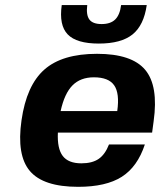

<svg xmlns="http://www.w3.org/2000/svg" viewBox="-20 -720 625 750"><path d="M207 -202.1H206.1Q203.1 -139.6 225.1 -110.8Q247.1 -82 297.9 -82Q340.3 -82 365.5 -99.4Q390.6 -116.7 405.8 -155.8H545.9Q517.1 -68.4 455.6 -29.3Q394 9.8 285.2 9.8Q149.4 9.8 96.9 -51.8Q44.4 -113.3 64 -250Q83.5 -386.7 153.3 -448.2Q223.1 -509.8 358.9 -509.8Q494.6 -509.8 547.1 -447.3Q599.6 -384.8 580.1 -246.1L574.2 -202.1ZM346.2 -418H346.7Q294.4 -418 263.2 -386.5Q231.9 -355 216.8 -286.1H438Q447.8 -355.5 426 -386.7Q404.3 -418 346.7 -418H347.2ZM553.2 -700.2Q542 -621.1 497.6 -585.4Q453.1 -549.8 366.2 -549.8Q278.8 -549.8 244.4 -585.7Q210 -621.6 221.2 -700.2H320.8Q315.9 -661.6 329.1 -643.8Q342.3 -626 377 -626Q411.6 -626 429.9 -643.8Q448.2 -661.6 453.1 -700.2Z"/></svg>

Font: Fivo Sans Modern
Style: Italic
Weight: 700
Designer: Alexander Slobzheninov
Foundry: Alexander Slobzheninov
Version: 1.0